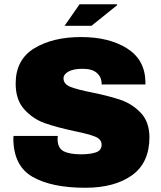

<svg xmlns="http://www.w3.org/2000/svg" viewBox="-20 -875 762 907"><path d="M43 -220Q43 -228 44 -233H253Q252 -228 252 -219Q252 -176 280 -161Q308 -146 363 -146Q405 -146 432.5 -155Q460 -164 460 -192Q460 -217 429.5 -229.5Q399 -242 330 -256Q246 -274 191 -293.5Q136 -313 95 -358Q54 -403 54 -480Q54 -593 141.5 -646.5Q229 -700 363 -700Q495 -700 580 -646.5Q665 -593 667 -488V-476H460V-480Q460 -510 438 -530Q416 -550 371 -550Q327 -550 303.5 -537Q280 -524 280 -505Q280 -478 312 -465Q344 -452 415 -438Q498 -421 551.5 -402.5Q605 -384 645 -342Q685 -300 686 -228Q686 -106 603.5 -47Q521 12 383 12Q224 12 134 -39.5Q44 -91 43 -220ZM356 -855H532L534 -851L412 -753H285Z"/></svg>

Font: Archivo Black
Style: Regular
Weight: 400
Designer: Hector Gatti
Foundry: Omnibus-Type
Version: Version 1.101; ttfautohint (v1.8)